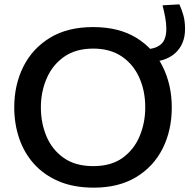

<svg xmlns="http://www.w3.org/2000/svg" viewBox="-20 -851 886 883"><path d="M411.5 12Q318.5 12 249.8 -17.5Q181 -47 135.5 -98.2Q90 -149.5 67.8 -216Q45.5 -282.5 45.5 -357Q45.5 -460.5 87.2 -544.2Q129 -628 209.8 -677.2Q290.5 -726.5 408 -726.5Q527 -726.5 607.5 -676.8Q688 -627 729 -543.2Q770 -459.5 770 -357Q770 -251.5 728 -168Q686 -84.5 605.8 -36.2Q525.5 12 411.5 12ZM409 -87Q491 -87 543.8 -125Q596.5 -163 622.2 -224.8Q648 -286.5 648 -357Q648 -433 620.5 -494.2Q593 -555.5 539.8 -591.5Q486.5 -627.5 409 -627.5Q328.5 -627.5 275 -590Q221.5 -552.5 194.8 -490.8Q168 -429 168 -357Q168 -285 194 -223.5Q220 -162 273.5 -124.5Q327 -87 409 -87ZM643.5 -564 626.5 -623Q676 -623 701.5 -635.2Q727 -647.5 736 -668.8Q745 -690 745 -717.5Q745 -744.5 739.5 -773Q734 -801.5 727.5 -826.5L805 -831Q815 -809 823 -782Q831 -755 831 -717.5Q831 -647 784.5 -605.5Q738 -564 643.5 -564Z"/></svg>

Font: Commissioner Medium
Style: Regular
Weight: 500
Designer: Kostas Bartsokas
Foundry: Kostas Bartsokas
Version: Version 1.000; ttfautohint (v1.8.3)